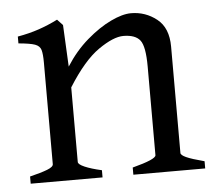

<svg xmlns="http://www.w3.org/2000/svg" viewBox="-41 -514 634 559"><g transform="rotate(-5 276.0 -234.5)"><path d="M327 0V-21Q396 -39 396 -51V-310Q396 -369 382 -387Q368 -405 333 -405Q304 -405 260 -374.5Q216 -344 169 -269V-51Q169 -44 187.5 -36Q206 -28 237 -21V0H27V-21Q60 -29 78 -36Q96 -43 96 -51V-348Q96 -373 92.5 -385Q89 -397 75 -402Q61 -407 27 -410V-430Q61 -436 89 -445.5Q117 -455 145 -469L161 -452L167 -330Q195 -374 231 -405Q267 -436 301.5 -452.5Q336 -469 361 -469Q403 -469 436 -443Q469 -417 469 -362V-51Q469 -45 484 -38Q499 -31 537 -21V0Z"/></g></svg>

Font: ChillKai
Style: Regular
Weight: 400
Designer: ChillType
Foundry: 寒蝉字型
Version: Version 2.000